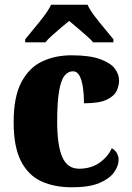

<svg xmlns="http://www.w3.org/2000/svg" viewBox="-20 -786 559 816"><path d="M286 10Q211 10 155.5 -15.5Q100 -41 69 -101.5Q38 -162 38 -267Q38 -375 71 -437Q104 -499 159.5 -525Q215 -551 284 -551Q360 -551 404.5 -535Q449 -519 467.5 -495Q486 -471 486 -444Q486 -423 476 -400.5Q466 -378 434 -362.5Q402 -347 337 -347Q337 -383 332.5 -414Q328 -445 318 -464Q308 -483 290 -483Q269 -483 254 -464Q239 -445 231 -398Q223 -351 223 -268Q223 -169 244.5 -119Q266 -69 316 -69Q367 -69 403 -94.5Q439 -120 455 -156Q469 -149 476.5 -135.5Q484 -122 484 -107Q484 -81 465 -54Q446 -27 403 -8.5Q360 10 286 10ZM87 -619Q102 -638 124 -664Q146 -690 166.5 -717Q187 -744 197 -766H352Q362 -744 382.5 -717Q403 -690 425 -664Q447 -638 462 -619V-606H376Q368 -616 349 -633Q330 -650 309 -667.5Q288 -685 274 -697Q259 -685 239 -668Q219 -651 200.5 -634.5Q182 -618 173 -606H87Z"/></svg>

Font: Noto Serif SemiCondensed Black
Style: Regular
Weight: 900
Width: 4
Designer: Monotype Design Team
Foundry: Monotype Imaging Inc.
Version: Version 2.014; ttfautohint (v1.8.4.7-5d5b)